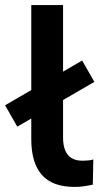

<svg xmlns="http://www.w3.org/2000/svg" viewBox="-58 -725 397 755"><path d="M235 10Q148 10 106.5 -37.5Q65 -85 65 -177V-705H190V-183Q190 -154 198.5 -133.5Q207 -113 224 -103Q241 -93 266 -93Q277 -93 288 -94Q299 -95 309 -98L307 1Q289 5 271.5 7.5Q254 10 235 10ZM10 -227 -38 -311 265 -487 313 -403Z"/></svg>

Font: NunitoSans3
Style: Bold
Weight: 700
Designer: Vernon Adams
Foundry: Vernon Adams
Version: Version 3.101;gftools[0.9.27]